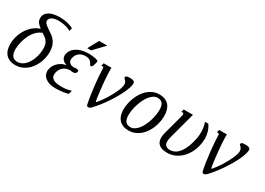

<svg xmlns="http://www.w3.org/2000/svg" viewBox="-7 -1467 3064 2217"><g transform="rotate(30 1524.5 -358.5)"><path d="M526.9 -684.1 516.1 -644.5Q485.4 -662.6 442.1 -673.6Q398.9 -684.6 351.6 -684.6Q329.6 -684.6 308.1 -680.7Q286.6 -676.8 269.8 -668.5Q252.9 -660.2 242.4 -647Q231.9 -633.8 231.9 -615.7Q231.9 -604 238.8 -593Q245.6 -582 259 -570.3Q272.5 -558.6 292 -545.2Q311.5 -531.7 336.9 -515.1Q359.9 -500 379.2 -481.4Q398.4 -462.9 412.4 -439.2Q426.3 -415.5 434.1 -385.3Q441.9 -355 441.9 -316.9Q441.9 -278.3 433.6 -239Q425.3 -199.7 409.2 -163.3Q393.1 -127 369.6 -95.2Q346.2 -63.5 315.9 -39.8Q285.6 -16.1 249 -2.7Q212.4 10.7 169.9 10.7Q128.9 10.7 97.2 -1.7Q65.4 -14.2 43.7 -37.8Q22 -61.5 11 -95.5Q0 -129.4 0 -172.4Q0 -200.2 5.1 -231.7Q10.3 -263.2 21.5 -295.2Q32.7 -327.1 50 -358.4Q67.4 -389.6 91.3 -416.7Q115.2 -443.8 146.7 -465.6Q178.2 -487.3 217.3 -500Q187.5 -522 168.5 -546.4Q149.4 -570.8 149.4 -602.5Q149.4 -637.2 165.5 -660.9Q181.6 -684.6 208.7 -699.2Q235.8 -713.9 271.2 -720.2Q306.6 -726.6 344.7 -726.6Q372.1 -726.6 398.4 -723.4Q424.8 -720.2 448.5 -714.6Q472.2 -709 492.2 -701.2Q512.2 -693.4 526.9 -684.1ZM82 -148.9Q82 -123 87.2 -101.8Q92.3 -80.6 103 -65.4Q113.8 -50.3 130.9 -41.7Q147.9 -33.2 172.4 -33.2Q200.7 -33.2 225.6 -44.9Q250.5 -56.6 271.2 -77.1Q292 -97.7 308.3 -125Q324.7 -152.3 335.9 -183.6Q347.2 -214.8 353 -248.5Q358.9 -282.2 358.9 -314.9Q358.9 -362.8 343 -393.8Q327.1 -424.8 292.5 -448.2L259.3 -470.7Q225.1 -458 198.7 -435.1Q172.4 -412.1 152.6 -383.1Q132.8 -354 119.4 -321.3Q106 -288.6 97.7 -257.1Q89.4 -225.6 85.7 -197.3Q82 -168.9 82 -148.9Z M827.1 -486.3Q806.2 -486.3 786.1 -481.4Q766.1 -476.6 749.3 -465.8Q732.4 -455.1 719.5 -437.7Q706.5 -420.4 700.2 -395.5Q697.8 -387.7 697 -380.9Q696.3 -374 696.3 -368.2Q696.3 -349.6 703.6 -337.4Q710.9 -325.2 722.2 -317.9Q733.4 -310.5 746.3 -307.6Q759.3 -304.7 771 -304.7Q777.8 -306.2 785.9 -307.4Q793.9 -308.6 801.8 -308.6Q815.4 -308.6 825.4 -304Q835.4 -299.3 835.4 -288.1Q835.4 -277.8 831.1 -270.5Q826.7 -263.2 819.8 -258.8Q813 -254.4 804.7 -252.4Q796.4 -250.5 788.6 -250.5Q780.8 -250.5 772.9 -251.7Q765.1 -252.9 757.8 -255.4Q729 -255.4 707 -248Q685.1 -240.7 669.2 -229.2Q653.3 -217.8 642.8 -202.9Q632.3 -188 626 -173.1Q619.6 -158.2 617.2 -144.5Q614.7 -130.9 614.7 -121.1Q614.7 -93.8 628.7 -77.6Q642.6 -61.5 664.3 -53.2Q686 -44.9 712.4 -42.7Q738.8 -40.5 763.7 -40.5Q800.3 -40.5 831.3 -46.4Q862.3 -52.2 887.2 -60.5L874 -11.2Q861.3 -6.8 842 -2.9Q822.8 1 800 3.9Q777.3 6.8 753.2 8.8Q729 10.7 706.5 10.7Q661.1 10.7 627.4 0.5Q593.8 -9.8 571.3 -26.9Q548.8 -43.9 537.6 -66.9Q526.4 -89.8 526.4 -115.7Q526.4 -139.6 536.1 -166.5Q545.9 -193.4 565.4 -217.3Q585 -241.2 614.7 -259.5Q644.5 -277.8 684.6 -285.6Q670.4 -289.6 657 -296.9Q643.6 -304.2 633.1 -315.2Q622.6 -326.2 616.2 -340.1Q609.9 -354 609.9 -371.1Q609.9 -378.9 611.3 -387.2Q617.2 -419.9 636 -446.3Q654.8 -472.7 684.8 -491Q714.8 -509.3 754.9 -519.3Q794.9 -529.3 842.8 -529.3Q850.1 -529.3 862.5 -528.8Q875 -528.3 889.4 -526.9Q903.8 -525.4 918.7 -523.2Q933.6 -521 945.6 -517.6Q957.5 -514.2 965.1 -509.5Q972.7 -504.9 972.7 -499Q972.7 -494.1 971.2 -489.3L960.9 -450.2Q956.5 -433.1 950.4 -424.8Q944.3 -416.5 929.7 -416.5Q924.3 -416.5 920.9 -421.6Q917.5 -426.8 913.6 -434.6Q909.7 -442.4 903.8 -451.4Q897.9 -460.4 888.2 -468.3Q878.4 -476.1 863.8 -481.2Q849.1 -486.3 827.1 -486.3ZM871.6 -715.8H980.5L845.7 -574.7H794.4Z M1067.9 -467.3Q1067.9 -475.6 1063.7 -478.8Q1059.6 -481.9 1052.2 -481.9H1036.6L1046.4 -518.6H1149.9Q1149.4 -512.2 1149.2 -505.4Q1148.9 -498.5 1148.9 -490.2Q1148.9 -464.8 1150.6 -432.1Q1152.3 -399.4 1155.3 -363Q1158.2 -326.7 1162.1 -288.8Q1166 -251 1170.2 -215.3Q1174.3 -179.7 1178.7 -148.4Q1183.1 -117.2 1187.5 -94.2Q1188.5 -88.4 1193.4 -88.4Q1197.3 -88.4 1201.7 -93.3Q1220.7 -115.2 1241.2 -143.6Q1261.7 -171.9 1281 -202.6Q1300.3 -233.4 1317.4 -265.1Q1334.5 -296.9 1347.4 -325.9Q1360.4 -355 1367.9 -379.9Q1375.5 -404.8 1375.5 -421.9Q1375.5 -443.4 1369.4 -455.1Q1363.3 -466.8 1356.2 -473.9Q1349.1 -481 1343 -485.6Q1336.9 -490.2 1336.9 -497.6Q1337.4 -504.9 1339.8 -510Q1342.3 -515.1 1348.9 -518.3Q1355.5 -521.5 1367.2 -522.9Q1378.9 -524.4 1398.9 -524.4Q1409.7 -524.4 1420.9 -522.9Q1432.1 -521.5 1440.9 -517.6Q1449.7 -513.7 1455.3 -505.9Q1460.9 -498 1460.9 -485.8Q1460.9 -464.4 1450.2 -430.7Q1439.5 -397 1420.2 -356Q1400.9 -314.9 1374.5 -269.3Q1348.1 -223.6 1316.9 -177.5Q1285.6 -131.3 1250.7 -87.2Q1215.8 -43 1179.7 -5.9Q1174.3 -0.5 1164.8 5.1Q1155.3 10.7 1145 10.7Q1133.8 10.7 1127.9 4.4Q1122.1 -2 1121.1 -7.3Q1109.4 -61.5 1100.1 -123.8Q1090.8 -186 1084 -247.8Q1077.1 -309.6 1073 -366.7Q1068.8 -423.8 1067.9 -467.3Z M1510.3 -172.4Q1510.3 -210 1518.3 -251.2Q1526.4 -292.5 1542 -332.3Q1557.6 -372.1 1580.8 -407.7Q1604 -443.4 1634.5 -470.5Q1665 -497.6 1702.9 -513.4Q1740.7 -529.3 1785.6 -529.3Q1830.1 -529.3 1862.3 -515.6Q1894.5 -502 1915.5 -477.1Q1936.5 -452.1 1946.5 -417Q1956.5 -381.8 1956.5 -338.9Q1956.5 -301.3 1948.7 -260.7Q1940.9 -220.2 1925.3 -181.2Q1909.7 -142.1 1886.2 -107.4Q1862.8 -72.8 1832 -46.4Q1801.3 -20 1763.2 -4.6Q1725.1 10.7 1679.7 10.7Q1637.7 10.7 1606.7 -1.5Q1575.7 -13.7 1554.7 -36.1Q1533.7 -58.6 1522.7 -90.3Q1511.7 -122.1 1510.3 -161.1ZM1787.1 -485.4Q1758.8 -485.4 1733.4 -469.2Q1708 -453.1 1686.5 -426.5Q1665 -399.9 1647.7 -364.7Q1630.4 -329.6 1618.2 -291.7Q1606 -253.9 1599.4 -215.6Q1592.8 -177.2 1592.8 -144Q1592.8 -119.1 1597.2 -98.6Q1601.6 -78.1 1611.8 -63.7Q1622.1 -49.3 1638.7 -41.3Q1655.3 -33.2 1680.2 -33.2Q1708.5 -33.2 1734.1 -49.1Q1759.8 -64.9 1781.2 -91.6Q1802.7 -118.2 1819.8 -153.1Q1836.9 -188 1848.9 -225.8Q1860.8 -263.7 1867.2 -301.8Q1873.5 -339.8 1873.5 -373.5Q1873.5 -398.4 1869.1 -419.2Q1864.7 -439.9 1854.7 -454.6Q1844.7 -469.2 1828.1 -477.3Q1811.5 -485.4 1787.1 -485.4Z M2210 -33.2Q2234.4 -33.2 2260.5 -43.7Q2286.6 -54.2 2311.5 -79.1Q2336.4 -104 2358.6 -145.3Q2380.9 -186.5 2397.5 -247.6Q2405.8 -279.3 2412.4 -314.5Q2418.9 -349.6 2418.9 -389.2Q2418.9 -418.9 2414.1 -451.2Q2409.2 -483.4 2397.5 -518.6H2441.4Q2470.7 -474.6 2482.4 -432.1Q2494.1 -389.6 2494.1 -347.7Q2494.1 -323.7 2491 -300Q2487.8 -276.4 2482.4 -252.9Q2467.3 -188 2437.3 -138.7Q2407.2 -89.4 2368.9 -56.2Q2330.6 -22.9 2286.4 -6.1Q2242.2 10.7 2198.2 10.7Q2121.6 10.7 2085.7 -19.5Q2049.8 -49.8 2049.8 -106.4Q2049.8 -122.1 2052.5 -139.9Q2055.2 -157.7 2060.5 -177.2L2132.8 -445.8Q2134.3 -451.2 2134.8 -455.3Q2135.3 -459.5 2135.3 -463.4Q2135.3 -481.9 2119.6 -481.9H2103.5L2113.3 -518.6H2236.3L2143.6 -173.3Q2138.2 -154.8 2135.3 -137.7Q2132.3 -120.6 2132.3 -105Q2132.3 -89.4 2136.2 -76.2Q2140.1 -63 2149.2 -53.5Q2158.2 -43.9 2173.1 -38.6Q2188 -33.2 2210 -33.2Z M2607.4 -467.3Q2607.4 -475.6 2603.3 -478.8Q2599.1 -481.9 2591.8 -481.9H2576.2L2585.9 -518.6H2689.5Q2689 -512.2 2688.7 -505.4Q2688.5 -498.5 2688.5 -490.2Q2688.5 -464.8 2690.2 -432.1Q2691.9 -399.4 2694.8 -363Q2697.8 -326.7 2701.7 -288.8Q2705.6 -251 2709.7 -215.3Q2713.9 -179.7 2718.3 -148.4Q2722.7 -117.2 2727.1 -94.2Q2728 -88.4 2732.9 -88.4Q2736.8 -88.4 2741.2 -93.3Q2760.3 -115.2 2780.8 -143.6Q2801.3 -171.9 2820.6 -202.6Q2839.8 -233.4 2856.9 -265.1Q2874 -296.9 2887 -325.9Q2899.9 -355 2907.5 -379.9Q2915 -404.8 2915 -421.9Q2915 -443.4 2908.9 -455.1Q2902.8 -466.8 2895.8 -473.9Q2888.7 -481 2882.6 -485.6Q2876.5 -490.2 2876.5 -497.6Q2877 -504.9 2879.4 -510Q2881.8 -515.1 2888.4 -518.3Q2895 -521.5 2906.7 -522.9Q2918.5 -524.4 2938.5 -524.4Q2949.2 -524.4 2960.4 -522.9Q2971.7 -521.5 2980.5 -517.6Q2989.3 -513.7 2994.9 -505.9Q3000.5 -498 3000.5 -485.8Q3000.5 -464.4 2989.7 -430.7Q2979 -397 2959.7 -356Q2940.4 -314.9 2914.1 -269.3Q2887.7 -223.6 2856.4 -177.5Q2825.2 -131.3 2790.3 -87.2Q2755.4 -43 2719.2 -5.9Q2713.9 -0.5 2704.3 5.1Q2694.8 10.7 2684.6 10.7Q2673.3 10.7 2667.5 4.4Q2661.6 -2 2660.6 -7.3Q2648.9 -61.5 2639.6 -123.8Q2630.4 -186 2623.5 -247.8Q2616.7 -309.6 2612.5 -366.7Q2608.4 -423.8 2607.4 -467.3Z"/></g></svg>

Font: Arian Grqi
Style: Italic
Weight: 400
Italic angle: -15°
Designer: Ruben Hakobyan (Tarumian)
Foundry: Ruben Hakobyan (Tarumian)
Version: Version 1.002